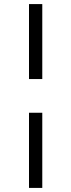

<svg xmlns="http://www.w3.org/2000/svg" viewBox="-20 -758 349 940"><path d="M122 162V-206H187V162ZM122 -371V-738H187V-371Z"/></svg>

Font: REM Light
Style: Regular
Weight: 300
Designer: Octavio Pardo
Foundry: Ashler Design
Version: Version 1.005;gftools[0.9.28]